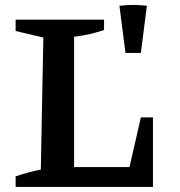

<svg xmlns="http://www.w3.org/2000/svg" viewBox="-20 -742 716 762"><path d="M539 -276H587V0H42V-42Q68 -51 92.5 -57.5Q117 -64 142 -69L152 -593L42 -619V-664H393V-623Q367 -614 337 -607Q307 -600 274 -596V-79H494ZM478 -532 454 -719Q509 -726 563 -719L539 -532Z"/></svg>

Font: Piazzolla Thin
Style: Bold
Weight: 700
Version: Version 2.005